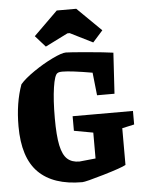

<svg xmlns="http://www.w3.org/2000/svg" viewBox="-57 -875 700 932"><g transform="rotate(-5 293.0 -408.5)"><path d="M21 -285Q21 -399 53 -487Q75 -513 121.5 -545Q168 -577 214.5 -599.5Q261 -622 281 -622Q299 -622 384.5 -614.5Q470 -607 511 -601L499 -402H414L402 -513Q298 -531 257 -531Q239 -531 232 -526Q218 -518 209 -458Q200 -398 200 -309Q200 -224 210 -176.5Q220 -129 242 -109Q264 -89 301 -89L380 -97V-223L287 -240V-311H581V-245L522 -232V-53Q501 -41 411.5 -14.5Q322 12 306 12Q165 12 93 -60Q21 -132 21 -285ZM187 -659 138 -714 255 -829H350L467 -714L418 -659L308 -714H297Z"/></g></svg>

Font: Grenze ExtraBold
Style: Regular
Weight: 800
Designer: Renata Polastri
Foundry: Omnibus-Type
Version: Version 1.002; ttfautohint (v1.8)